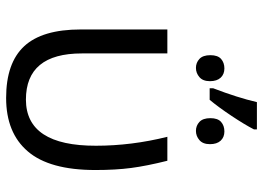

<svg xmlns="http://www.w3.org/2000/svg" viewBox="-140 -738 888 649"><g transform="rotate(90 304.5 -414.0)"><path d="M161.1 -246.1Q161.1 -57.1 317.4 -57.1Q473.6 -57.6 473.1 -293.9Q473.1 -414.1 442.9 -535.2H523.9Q541.5 -464.8 548.3 -412.6Q555.2 -360.4 555.2 -292Q555.2 -136.7 492.2 -63.5Q429.7 9.8 311.5 9.8Q193.4 9.8 136.7 -51.3Q80.1 -112.3 80.1 -242.2V-535.2H161.1ZM379.9 -680.7Q379.9 -705.6 392.6 -716.8Q405.3 -728 424.8 -728Q444.3 -728 456.1 -715.3Q467.8 -702.6 467.8 -679.2Q467.8 -655.3 454.1 -643.6Q440.4 -631.8 422.9 -631.8Q405.3 -631.8 392.6 -643.6Q379.9 -655.3 379.9 -680.7ZM167 -680.7Q167 -705.6 179.7 -716.8Q192.4 -728 211.9 -728Q231.4 -728 243.2 -715.3Q254.9 -702.6 254.9 -679.2Q254.9 -655.3 241.2 -643.6Q227.5 -631.8 210 -631.8Q192.4 -631.8 179.7 -643.6Q167 -655.3 167 -680.7ZM418 -837.9V-828.1Q401.4 -795.9 372.1 -752Q342.8 -708 317.9 -678.2H278.8V-689.9Q310.5 -772.5 325.7 -837.9Z"/></g></svg>

Font: OpenSans-Regular
Style: Regular
Weight: 400
Foundry: Ascender Corporation
Version: Version 1.10